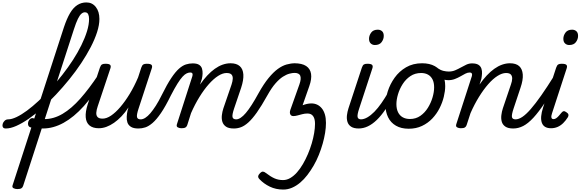

<svg xmlns="http://www.w3.org/2000/svg" viewBox="-220 -1039 4771 1578"><path d="M-78 515Q-94 515 -108.5 508Q-123 501 -116 482L305 -814Q329 -886 355.5 -931Q382 -976 415.5 -997.5Q449 -1019 490 -1019Q538 -1019 567.5 -981.5Q597 -944 597 -883Q597 -834 578 -775Q559 -716 525.5 -651.5Q492 -587 447.5 -520Q403 -453 350 -387.5Q297 -322 240.5 -262Q184 -202 127 -151Q70 -100 15.5 -62.5Q-39 -25 -86.5 -4Q-134 17 -172 17Q-191 17 -196.5 5.5Q-202 -6 -198 -20.5Q-194 -35 -182 -46.5Q-170 -58 -153 -58Q-124 -58 -84 -77Q-44 -96 2 -130Q48 -164 97.5 -210Q147 -256 197 -311Q247 -366 293.5 -425.5Q340 -485 379.5 -546Q419 -607 448.5 -667Q478 -727 495 -782Q512 -837 512 -883Q512 -907 504.5 -922.5Q497 -938 477 -938Q463 -938 449 -926Q435 -914 420 -883.5Q405 -853 387 -797L-30 489Q-34 502 -44.5 508.5Q-55 515 -78 515ZM134 17Q101 17 72.5 15Q44 13 26 6Q14 0 11 -13.5Q8 -27 13.5 -41.5Q19 -56 31.5 -64Q44 -72 60 -65Q71 -62 94 -61Q117 -60 145 -60Q164 -60 171.5 -48.5Q179 -37 177 -21.5Q175 -6 164 5.5Q153 17 134 17Z M133 17Q115 17 108 5.5Q101 -6 102.5 -21.5Q104 -37 114.5 -48.5Q125 -60 144 -60Q221 -60 294.5 -103.5Q368 -147 440.5 -229Q513 -311 588 -424Q593 -431 604.5 -425.5Q616 -420 624.5 -410Q633 -400 628 -392Q551 -258 469 -167Q387 -76 302.5 -29.5Q218 17 133 17Z M592 15Q543 15 515.5 -8Q488 -31 484.5 -75.5Q481 -120 501 -182L601 -483Q608 -503 617.5 -509Q627 -515 646 -515Q677 -515 685.5 -505.5Q694 -496 687 -476L583 -165Q573 -136 571.5 -113Q570 -90 582 -77Q594 -64 623 -64Q656 -64 693 -89Q730 -114 769 -159.5Q808 -205 845.5 -266.5Q883 -328 915 -403L941 -483Q948 -503 957.5 -509Q967 -515 986 -515Q1017 -515 1025.5 -505.5Q1034 -496 1027 -476L919 -147Q902 -96 906 -77Q910 -58 936 -58Q950 -58 956.5 -46.5Q963 -35 961 -20.5Q959 -6 948 5.5Q937 17 916 17Q877 17 855.5 3Q834 -11 827 -33Q820 -55 821.5 -80.5Q823 -106 828 -129L836 -156Q809 -115 779 -83.5Q749 -52 717.5 -30Q686 -8 654.5 3.5Q623 15 592 15Z M919 17Q904 17 900 5.5Q896 -6 900.5 -20.5Q905 -35 915 -46.5Q925 -58 937 -58Q954 -58 974 -70.5Q994 -83 1015.5 -108Q1037 -133 1061 -170.5Q1085 -208 1110 -259Q1153 -346 1187.5 -397.5Q1222 -449 1251.5 -475Q1281 -501 1308.5 -509.5Q1336 -518 1363 -518Q1373 -518 1376 -506.5Q1379 -495 1376 -480.5Q1373 -466 1364.5 -454.5Q1356 -443 1342 -443Q1330 -443 1314.5 -436Q1299 -429 1280.5 -409Q1262 -389 1238.5 -351.5Q1215 -314 1184 -254Q1140 -164 1103 -110Q1066 -56 1034 -28.5Q1002 -1 974 8Q946 17 919 17Z M1701 17Q1659 17 1637 1.5Q1615 -14 1607.5 -38.5Q1600 -63 1603.5 -92.5Q1607 -122 1616 -149L1683 -344Q1692 -371 1693 -392.5Q1694 -414 1682.5 -426.5Q1671 -439 1642 -439Q1610 -439 1572.5 -415Q1535 -391 1496 -347Q1457 -303 1419.5 -242.5Q1382 -182 1350 -109L1319 -11Q1315 2 1304.5 8.5Q1294 15 1271 15Q1255 15 1241.5 8Q1228 1 1234 -18L1361 -413Q1365 -426 1361.5 -434.5Q1358 -443 1344 -443Q1331 -443 1326 -454.5Q1321 -466 1323.5 -480.5Q1326 -495 1336.5 -506.5Q1347 -518 1364 -518Q1398 -518 1416 -506.5Q1434 -495 1440 -475.5Q1446 -456 1445 -433.5Q1444 -411 1439 -390L1424 -344Q1453 -386 1483.5 -418.5Q1514 -451 1545.5 -473.5Q1577 -496 1609.5 -507.5Q1642 -519 1675 -519Q1724 -519 1750.5 -495.5Q1777 -472 1780 -427Q1783 -382 1762 -318L1704 -147Q1687 -96 1691 -77Q1695 -58 1722 -58Q1736 -58 1742 -46.5Q1748 -35 1746.5 -20.5Q1745 -6 1733.5 5.5Q1722 17 1701 17Z M1703 17Q1687 17 1682.5 5.5Q1678 -6 1682 -20.5Q1686 -35 1696.5 -46.5Q1707 -58 1721 -58Q1738 -58 1758 -71Q1778 -84 1800.5 -110.5Q1823 -137 1849 -177.5Q1875 -218 1905 -273Q1948 -350 1987.5 -398Q2027 -446 2063.5 -472.5Q2100 -499 2135.5 -509Q2171 -519 2205 -519Q2219 -519 2224.5 -507Q2230 -495 2229.5 -479.5Q2229 -464 2222 -452Q2215 -440 2203 -440Q2184 -440 2159 -433.5Q2134 -427 2105 -408.5Q2076 -390 2044 -353.5Q2012 -317 1978 -256Q1929 -168 1891 -114.5Q1853 -61 1821 -32.5Q1789 -4 1760.5 6.5Q1732 17 1703 17Z M2459 -29Q2459 10 2452 53Q2445 96 2432 142Q2419 188 2400.5 234Q2382 280 2358 321.5Q2334 363 2306.5 399Q2279 435 2247 462Q2215 489 2180 504Q2145 519 2108 519Q2047 519 1997.5 495Q1948 471 1913 434Q1900 421 1902 409Q1904 397 1918 383Q1930 371 1941 371.5Q1952 372 1964 382Q2006 414 2037.5 427.5Q2069 441 2106 441Q2137 441 2166 424Q2195 407 2221 377.5Q2247 348 2269.5 309.5Q2292 271 2310.5 227.5Q2329 184 2342 140Q2355 96 2362 54.5Q2369 13 2369 -21Q2369 -40 2366 -54Q2363 -68 2357.5 -78Q2352 -88 2344 -94.5Q2336 -101 2326.5 -103.5Q2317 -106 2306 -106Q2285 -106 2264 -100.5Q2243 -95 2224.5 -90Q2206 -85 2191 -85Q2173 -85 2166 -99Q2159 -113 2166 -135L2241 -346Q2257 -391 2248 -415.5Q2239 -440 2199 -440Q2181 -440 2173 -452Q2165 -464 2165 -479.5Q2165 -495 2174 -507Q2183 -519 2199 -519Q2262 -519 2296 -496.5Q2330 -474 2336.5 -432Q2343 -390 2322 -331L2267 -174Q2285 -181 2303.5 -185Q2322 -189 2339 -189Q2365 -189 2386.5 -179Q2408 -169 2424.5 -149Q2441 -129 2450 -99Q2459 -69 2459 -29Z M2729 17Q2688 17 2665.5 2Q2643 -13 2635.5 -38Q2628 -63 2631.5 -92Q2635 -121 2644 -149L2754 -483Q2761 -503 2770.5 -509Q2780 -515 2799 -515Q2830 -515 2838.5 -505.5Q2847 -496 2840 -476L2732 -147Q2715 -96 2719 -77Q2723 -58 2749 -58Q2763 -58 2769.5 -46.5Q2776 -35 2774.5 -20.5Q2773 -6 2761.5 5.5Q2750 17 2729 17ZM2861 -669Q2841 -669 2827 -682Q2813 -695 2813 -720Q2813 -747 2830.5 -771Q2848 -795 2885 -795Q2906 -795 2920 -782.5Q2934 -770 2934 -744Q2934 -717 2916.5 -693Q2899 -669 2861 -669Z M2726 17Q2712 17 2705 5.5Q2698 -6 2700 -20.5Q2702 -35 2713 -46.5Q2724 -58 2745 -58Q2771 -58 2799.5 -74.5Q2828 -91 2857 -120.5Q2886 -150 2914.5 -191Q2943 -232 2971 -280Q2978 -294 2991.5 -292.5Q3005 -291 3014 -280.5Q3023 -270 3016 -257Q2982 -190 2947 -138.5Q2912 -87 2876 -52.5Q2840 -18 2803 -0.5Q2766 17 2726 17Z M3139 19Q3077 19 3034 -6Q2991 -31 2969.5 -75.5Q2948 -120 2948 -176Q2948 -229 2967 -288.5Q2986 -348 3023.5 -400.5Q3061 -453 3117.5 -486Q3174 -519 3249 -519Q3311 -519 3353.5 -495.5Q3396 -472 3417.5 -429.5Q3439 -387 3439 -331Q3439 -291 3427.5 -243.5Q3416 -196 3392.5 -149.5Q3369 -103 3333 -65Q3297 -27 3248.5 -4Q3200 19 3139 19ZM3149 -61Q3198 -61 3235 -87Q3272 -113 3297 -153.5Q3322 -194 3335 -238.5Q3348 -283 3348 -321Q3348 -360 3335 -386Q3322 -412 3298 -425.5Q3274 -439 3241 -439Q3191 -439 3153 -413.5Q3115 -388 3089.5 -348Q3064 -308 3051 -264Q3038 -220 3038 -183Q3038 -144 3051.5 -116.5Q3065 -89 3090 -75Q3115 -61 3149 -61Z M3464 -380Q3447 -380 3425 -385.5Q3403 -391 3382 -401Q3361 -411 3347 -422Q3338 -429 3336.5 -441.5Q3335 -454 3339.5 -466Q3344 -478 3353 -483.5Q3362 -489 3373 -481Q3401 -462 3424.5 -456.5Q3448 -451 3468 -451Q3497 -451 3521.5 -461.5Q3546 -472 3568 -484.5Q3590 -497 3612.5 -507.5Q3635 -518 3659 -518Q3673 -518 3679.5 -506.5Q3686 -495 3684.5 -480.5Q3683 -466 3672 -454.5Q3661 -443 3639 -443Q3623 -443 3604.5 -433.5Q3586 -424 3564.5 -411.5Q3543 -399 3518 -389.5Q3493 -380 3464 -380Z M3998 17Q3956 17 3933.5 1.5Q3911 -14 3904 -38.5Q3897 -63 3900.5 -92.5Q3904 -122 3913 -149L3979 -344Q3989 -371 3989.5 -392.5Q3990 -414 3978.5 -426.5Q3967 -439 3939 -439Q3907 -439 3869 -415Q3831 -391 3792.5 -347Q3754 -303 3716.5 -242.5Q3679 -182 3647 -109L3615 -11Q3611 2 3600.5 8.5Q3590 15 3567 15Q3551 15 3537.5 8Q3524 1 3530 -18L3658 -413Q3662 -426 3658 -434.5Q3654 -443 3640 -443Q3628 -443 3623 -454.5Q3618 -466 3620 -480.5Q3622 -495 3632.5 -506.5Q3643 -518 3660 -518Q3694 -518 3712 -506.5Q3730 -495 3736.5 -475.5Q3743 -456 3741.5 -433.5Q3740 -411 3736 -390L3721 -344Q3750 -386 3780.5 -418.5Q3811 -451 3842.5 -473.5Q3874 -496 3906.5 -507.5Q3939 -519 3971 -519Q4021 -519 4047 -495.5Q4073 -472 4076.5 -427Q4080 -382 4058 -318L4001 -147Q3984 -96 3987.5 -77Q3991 -58 4018 -58Q4032 -58 4038.5 -46.5Q4045 -35 4043 -20.5Q4041 -6 4030 5.5Q4019 17 3998 17Z M3998 17Q3984 17 3977 5.5Q3970 -6 3972 -20.5Q3974 -35 3985 -46.5Q3996 -58 4017 -58Q4043 -58 4073.5 -78.5Q4104 -99 4142 -142.5Q4180 -186 4228.5 -255Q4277 -324 4338 -422Q4347 -436 4361 -434.5Q4375 -433 4383 -422.5Q4391 -412 4384 -399Q4315 -280 4261.5 -199.5Q4208 -119 4164 -71.5Q4120 -24 4080 -3.5Q4040 17 3998 17Z M4309 15Q4250 15 4233.5 -29.5Q4217 -74 4244 -157L4351 -483Q4358 -503 4367.5 -509Q4377 -515 4396 -515Q4427 -515 4435.5 -505.5Q4444 -496 4437 -476L4317 -108Q4309 -85 4312 -72.5Q4315 -60 4329 -60Q4340 -60 4350 -66.5Q4360 -73 4371 -85Q4382 -97 4395 -113Q4403 -123 4411.5 -125Q4420 -127 4433 -118Q4449 -108 4451.5 -98Q4454 -88 4448 -77Q4430 -48 4408.5 -27Q4387 -6 4362 4.5Q4337 15 4309 15ZM4458 -669Q4438 -669 4424 -682Q4410 -695 4410 -720Q4410 -747 4427.5 -771Q4445 -795 4482 -795Q4503 -795 4517 -782.5Q4531 -770 4531 -744Q4531 -717 4513.5 -693Q4496 -669 4458 -669Z"/></svg>

Font: Playwrite AU VIC
Style: Regular
Weight: 400
Designer: Veronika Burian, José Scaglione
Foundry: TypeTogether
Version: Version 1.002